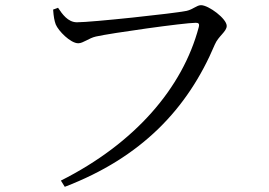

<svg xmlns="http://www.w3.org/2000/svg" viewBox="-20 -703 1040 741"><path d="M277 -617C242 -617 220 -649 204 -673L185 -666C187 -638 190 -623 195 -609C205 -584 252 -536 282 -536C301 -536 323 -556 350 -562C407 -575 691 -615 735 -615C745 -615 751 -613 747 -598C685 -364 501 -150 215 -6L230 18C525 -95 704 -282 809 -531C823 -564 855 -581 855 -603C855 -631 785 -683 756 -683C739 -683 726 -667 700 -661C652 -651 334 -617 277 -617Z"/></svg>

Font: Harano Aji Mincho TW
Style: Regular
Weight: 400
Foundry: Masamichi Hosoda
Version: HaranoAjiMinchoTW-Regular version 20230610;ttx 4.39.4